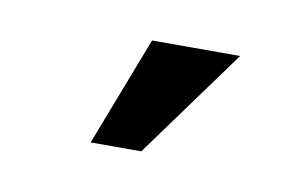

<svg xmlns="http://www.w3.org/2000/svg" viewBox="-32 -618 338 217"><g transform="rotate(10 137.0 -509.5)"><path d="M80.6 -446.3 128.9 -571.8H230L138.7 -446.3Z"/></g></svg>

Font: Rokkitt
Style: Regular
Weight: 400
Version: Version 1.2; ttfautohint (v1.5) -l 7 -r 28 -G 50 -x 13 -D la